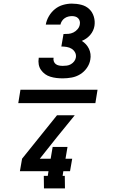

<svg xmlns="http://www.w3.org/2000/svg" viewBox="-20 -873 640 1061"><path d="M81 -303 93 -377H519L507 -303ZM327 -440Q309 -440 292 -442Q275 -444 258.5 -449Q242 -454 229 -463.5Q216 -473 206.5 -486.5Q197 -500 194 -517Q191 -534 194 -552V-554H276V-553Q274 -543 277.5 -533.5Q281 -524 288.5 -518.5Q296 -513 306 -511Q316 -509 327 -509Q338 -509 349.5 -510.5Q361 -512 371.5 -518Q382 -524 389.5 -533.5Q397 -543 399 -554Q402 -570 395 -583Q388 -596 376 -603.5Q364 -611 349 -613.5Q334 -616 319 -616L331 -685Q345 -685 358.5 -686Q372 -687 385.5 -693.5Q399 -700 409 -712Q419 -724 421 -738Q423 -748 420.5 -757Q418 -766 411.5 -772.5Q405 -779 396 -781.5Q387 -784 378 -784Q368 -784 357.5 -781.5Q347 -779 337.5 -772.5Q328 -766 322 -756.5Q316 -747 314 -737H233Q237 -761 250.5 -784Q264 -807 284 -823Q304 -839 328.5 -846Q353 -853 377 -853Q404 -853 429.5 -846.5Q455 -840 473 -823Q491 -806 498.5 -781Q506 -756 502 -730Q500 -717 494 -704Q488 -691 478.5 -680Q469 -669 457 -660.5Q445 -652 432 -647Q445 -639 455 -628Q465 -617 471.5 -603.5Q478 -590 480 -574.5Q482 -559 479 -543Q475 -519 460 -497.5Q445 -476 423 -462.5Q401 -449 376 -444.5Q351 -440 327 -440ZM223 168 222 99H244L248 73H90L102 4L295 -236H393L293 -113L200 4H260L271 -61H353L342 4H379L367 73H330L326 99H338L339 168Z"/></svg>

Font: Iosevka Etoile
Style: Bold Italic
Weight: 700
Italic angle: -9°
Designer: Belleve Invis
Foundry: Belleve Invis
Version: Version 28.1.0; ttfautohint (v1.8.4)